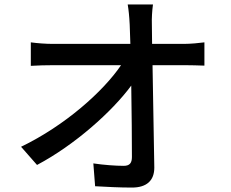

<svg xmlns="http://www.w3.org/2000/svg" viewBox="-20 -811 1040 866"><path d="M75 -149 147 -67C317 -157 486 -308 572 -425C574 -304 575 -178 575 -103C575 -76 565 -63 538 -63C502 -63 447 -67 401 -74L409 29C462 32 520 35 575 35C642 35 676 3 676 -55L668 -517H814C839 -517 875 -516 902 -515V-620C881 -617 838 -613 809 -613H666L665 -700C664 -729 666 -762 670 -791H556C560 -767 563 -740 565 -700L568 -613H219C187 -613 147 -616 119 -620V-514C152 -516 186 -517 221 -517H526C446 -399 274 -245 75 -149Z"/></svg>

Font: Noto Sans CJK TC Medium
Style: Regular
Weight: 500
Designer: Ryoko NISHIZUKA 西塚涼子 (kana, bopomofo & ideographs); Paul D. Hunt (Latin, Greek & Cyrillic); Sandoll Communications 산돌커뮤니
Foundry: Adobe
Version: Version 2.004;hotconv 1.0.118;makeotfexe 2.5.65603